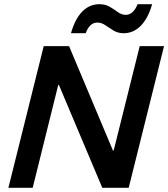

<svg xmlns="http://www.w3.org/2000/svg" viewBox="-20 -895 802 915"><path d="M593.3 0H467.5L260.8 -490H257.5L135.8 0H20L188.3 -675H309.2L518.3 -177.5H521.7L645.8 -675H761.7ZM318.3 -736.7Q337.5 -805 372.1 -840Q406.7 -875 453.3 -875Q482.5 -875 503.3 -862.5Q524.2 -850 542.1 -837.1Q560 -824.2 579.2 -824.2Q615 -824.2 635.8 -875H705Q685.8 -807.5 650.8 -772.1Q615.8 -736.7 569.2 -736.7Q541.7 -736.7 520.8 -749.6Q500 -762.5 481.7 -775Q463.3 -787.5 444.2 -787.5Q425.8 -787.5 412.1 -775.4Q398.3 -763.3 388.3 -736.7Z"/></svg>

Font: Funnel Sans SemiBold
Style: Italic
Weight: 600
Italic angle: -14.036°
Designer: NORD ID, Kristian Moeller
Foundry: Dicotype
Version: Version 1.000